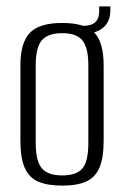

<svg xmlns="http://www.w3.org/2000/svg" viewBox="-20 -575 388 602"><path d="M175 7Q129 7 100 -5.5Q71 -18 57.5 -49Q44 -80 44 -133V-370Q44 -441 73.5 -472Q103 -503 175 -503Q247 -503 276 -472.5Q305 -442 305 -370V-133Q305 -81 292 -50Q279 -19 250.5 -6Q222 7 175 7ZM175 -25Q220 -25 238.5 -47Q257 -69 257 -127V-370Q257 -424 239 -447.5Q221 -471 175 -471Q130 -471 111 -448.5Q92 -426 92 -370V-127Q92 -70 111 -47.5Q130 -25 175 -25ZM233 -469 230 -494H241Q291 -494 291 -539V-555H326V-543Q326 -506 302 -487Q278 -468 233 -469Z"/></svg>

Font: Alumni Sans Thin Light
Style: Regular
Weight: 300
Version: Version 1.018